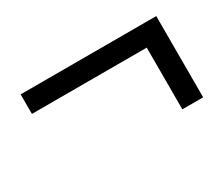

<svg xmlns="http://www.w3.org/2000/svg" viewBox="-58 -495 614 526"><g transform="rotate(-30 248.5 -232.5)"><path d="M397.2 -103.9V-299.1H34V-360.9H463V-103.9Z"/></g></svg>

Font: Source Sans 3
Style: Regular
Weight: 200
Designer: Paul D. Hunt
Foundry: Adobe
Version: Version 3.046;hotconv 1.0.118;makeotfexe 2.5.65603